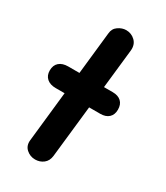

<svg xmlns="http://www.w3.org/2000/svg" viewBox="-172 -749 709 822"><g transform="rotate(30 183.0 -337.5)"><path d="M141 0Q116 0 97.5 -16.5Q79 -33 82 -61L143 -624Q145 -649 164 -662Q183 -675 203 -675Q229 -675 247.5 -657Q266 -639 263 -609L202 -53Q199 -27 181.5 -13.5Q164 0 141 0ZM65 -309Q37 -309 21 -323Q5 -337 5 -362Q5 -388 21 -402Q37 -416 65 -416H285Q312 -416 327 -402Q342 -388 342 -362Q342 -337 327 -323Q312 -309 285 -309Z"/></g></svg>

Font: Edu SA Beginner
Style: Bold
Weight: 700
Version: Version 1.003